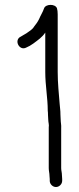

<svg xmlns="http://www.w3.org/2000/svg" viewBox="-20 -698 319 772"><path d="M176 -186V-22C176 -11.1 179 -1.8 179 9C179.7 13.7 180 18 180 22V29C180 42.2 191.8 54 205 54C218.2 54 230 42.2 230 29V22C230 16.7 229.7 11.3 229 6C229 -4.6 226 -12.1 226 -22V-183C227 -194.5 224 -205.7 224 -217C224 -223 223.7 -230 223 -238C223 -246 222.7 -252.7 222 -258C222 -260 221.3 -267 220 -279C216.7 -321.7 212 -362.4 212 -409V-640C212 -650 211 -658.3 209 -665C201.5 -683.6 162.7 -682.4 157 -664C151.8 -648.5 143.1 -636.2 137 -621C130.7 -608.4 125.6 -602.1 117 -591C110.3 -579.2 97.5 -572.4 86 -564C74.8 -556.9 71.8 -556.2 64 -551C34.2 -537.7 57.6 -491.2 86 -507C96.7 -511.6 101.9 -514.6 114 -523C132.9 -537.2 149.2 -547.8 162 -567V-409C162 -353.4 172 -304.3 172 -253C172.7 -248.3 173 -242.3 173 -235C173.7 -228.3 174 -222.3 174 -217C174 -206.5 178 -196.2 176 -186Z"/></svg>

Font: HoneyBee
Style: Book
Weight: 300
Foundry: Cannot Into Space Fonts
Version: Version 0.89